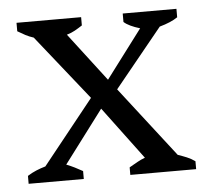

<svg xmlns="http://www.w3.org/2000/svg" viewBox="-40 -490 580 532"><g transform="rotate(-5 250.0 -223.5)"><path d="M286.1 -239.3 437.5 -43.9Q450.2 -39.6 462.2 -34.7Q474.1 -29.8 484.9 -22V0H301.8V-21Q313.5 -27.8 324.5 -33.9Q335.4 -40 346.2 -43.9L237.3 -189.9L127.4 -43.9Q139.6 -39.1 150.4 -33.7Q161.1 -28.3 172.4 -22V0H19V-22Q31.2 -29.8 43.5 -34.9Q55.7 -40 69.3 -43.9L211.9 -222.2L68.4 -402.3Q56.2 -406.2 45.9 -411.6Q35.6 -417 24.4 -423.8V-447.3H204.1V-424.3Q193.8 -417.5 183.3 -411.6Q172.9 -405.8 160.6 -402.3L263.2 -268.1L364.3 -402.3Q349.6 -406.7 338.1 -412.1Q326.7 -417.5 319.8 -423.8V-447.3H469.2V-423.8Q450.7 -411.1 418.9 -402.3Z"/></g></svg>

Font: PT Astra Serif
Style: Regular
Weight: 400
Designer: A.Korolkova, I. Chaeva
Foundry: ParaType Ltd
Version: Version 1.002